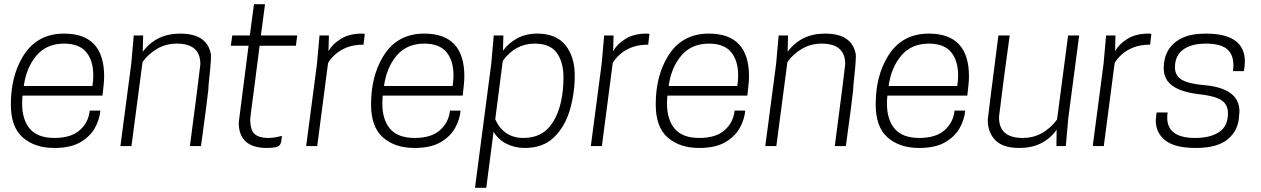

<svg xmlns="http://www.w3.org/2000/svg" viewBox="-20 -700 6043 920"><path d="M240 9Q147 9 89.5 -41Q32 -91 32 -199Q32 -334 89 -428Q155 -539 287 -539Q479 -539 479 -334Q479 -305 471 -242H88Q86 -222 86 -204Q86 -126 123.5 -82.5Q161 -39 241 -39Q320 -39 362 -76Q404 -113 410 -170H461Q457 -127 434.5 -86.5Q412 -46 365 -18.5Q318 9 240 9ZM423 -288Q427 -315 427 -338Q427 -410 393 -450.5Q359 -491 287 -491Q203 -491 154.5 -433.5Q106 -376 94 -288Z M943 0H890Q940 -381 940 -393Q940 -491 827 -491Q775 -491 732.5 -466Q690 -441 663 -403L610 0H557L609 -395L621 -530H666L664 -452Q729 -539 843 -539Q975 -539 991 -437V-429Q991 -396 977 -269L981 -293Q972 -209 943 0Z M1259 9Q1124 9 1124 -113Q1152 -337 1171 -481H1086L1093 -530H1177L1197 -680H1250L1230 -530H1404L1398 -481H1224L1195 -255Q1181 -153 1179 -130Q1179 -76 1200.5 -57.5Q1222 -39 1264 -39Q1295 -39 1326 -48L1331 -49L1329 -34Q1328 -15 1320.5 -5Q1313 5 1283 8Z M1500 0H1447L1499 -395L1511 -530H1556L1554 -455Q1573 -489 1613.5 -514Q1654 -539 1714 -539L1728 -538L1722 -486Q1675 -486 1641.5 -472.5Q1608 -459 1586 -439Q1564 -419 1552 -398Z M1966 9Q1873 9 1815.5 -41Q1758 -91 1758 -199Q1758 -334 1815 -428Q1881 -539 2013 -539Q2205 -539 2205 -334Q2205 -305 2197 -242H1814Q1812 -222 1812 -204Q1812 -126 1849.5 -82.5Q1887 -39 1967 -39Q2046 -39 2088 -76Q2130 -113 2136 -170H2187Q2183 -127 2160.5 -86.5Q2138 -46 2091 -18.5Q2044 9 1966 9ZM2149 -288Q2153 -315 2153 -338Q2153 -410 2119 -450.5Q2085 -491 2013 -491Q1929 -491 1880.5 -433.5Q1832 -376 1820 -288Z M2310 200H2256L2334 -395L2346 -530H2392L2390 -457Q2417 -494 2458.5 -516.5Q2500 -539 2554 -539Q2645 -539 2689.5 -483.5Q2734 -428 2734 -338Q2734 -253 2710.5 -173Q2687 -93 2634.5 -42Q2582 9 2494 9Q2448 9 2408 -10.5Q2368 -30 2345 -69ZM2488 -39Q2585 -39 2632.5 -119.5Q2680 -200 2680 -330Q2680 -402 2648 -446.5Q2616 -491 2542 -491Q2449 -491 2389 -408L2353 -128Q2394 -39 2488 -39Z M2864 0H2811L2863 -395L2875 -530H2920L2918 -455Q2937 -489 2977.5 -514Q3018 -539 3078 -539L3092 -538L3086 -486Q3039 -486 3005.5 -472.5Q2972 -459 2950 -439Q2928 -419 2916 -398Z M3330 9Q3237 9 3179.5 -41Q3122 -91 3122 -199Q3122 -334 3179 -428Q3245 -539 3377 -539Q3569 -539 3569 -334Q3569 -305 3561 -242H3178Q3176 -222 3176 -204Q3176 -126 3213.5 -82.5Q3251 -39 3331 -39Q3410 -39 3452 -76Q3494 -113 3500 -170H3551Q3547 -127 3524.5 -86.5Q3502 -46 3455 -18.5Q3408 9 3330 9ZM3513 -288Q3517 -315 3517 -338Q3517 -410 3483 -450.5Q3449 -491 3377 -491Q3293 -491 3244.5 -433.5Q3196 -376 3184 -288Z M4033 0H3980Q4030 -381 4030 -393Q4030 -491 3917 -491Q3865 -491 3822.5 -466Q3780 -441 3753 -403L3700 0H3647L3699 -395L3711 -530H3756L3754 -452Q3819 -539 3933 -539Q4065 -539 4081 -437V-429Q4081 -396 4067 -269L4071 -293Q4062 -209 4033 0Z M4384 9Q4291 9 4233.5 -41Q4176 -91 4176 -199Q4176 -334 4233 -428Q4299 -539 4431 -539Q4623 -539 4623 -334Q4623 -305 4615 -242H4232Q4230 -222 4230 -204Q4230 -126 4267.5 -82.5Q4305 -39 4385 -39Q4464 -39 4506 -76Q4548 -113 4554 -170H4605Q4601 -127 4578.5 -86.5Q4556 -46 4509 -18.5Q4462 9 4384 9ZM4567 -288Q4571 -315 4571 -338Q4571 -410 4537 -450.5Q4503 -491 4431 -491Q4347 -491 4298.5 -433.5Q4250 -376 4238 -288Z M4865 9Q4786 9 4749.5 -28Q4713 -65 4713 -126Q4713 -134 4764 -530H4818Q4783 -275 4770 -164Q4769 -157 4768 -150Q4767 -143 4767 -137Q4767 -39 4881 -39Q4978 -39 5045 -127L5098 -530H5151L5099 -135L5087 0H5042L5043 -78Q4980 9 4865 9Z M5269 0H5216L5268 -395L5280 -530H5325L5323 -455Q5342 -489 5382.5 -514Q5423 -539 5483 -539L5497 -538L5491 -486Q5444 -486 5410.5 -472.5Q5377 -459 5355 -439Q5333 -419 5321 -398Z M5710 9Q5610 9 5564 -27Q5518 -63 5518 -124L5522 -161H5575Q5573 -148 5573 -136Q5573 -39 5707 -39Q5780 -39 5822 -67.5Q5864 -96 5864 -157Q5864 -200 5831.5 -220.5Q5799 -241 5722 -249Q5640 -259 5598 -289Q5556 -319 5556 -374Q5556 -421 5577 -458Q5598 -495 5642.5 -517Q5687 -539 5758 -539Q5945 -539 5945 -405Q5945 -388 5941 -363L5940 -359H5888Q5890 -373 5890 -389Q5890 -439 5859 -465Q5828 -491 5758 -491Q5688 -491 5649 -462Q5610 -433 5610 -377Q5610 -337 5643.5 -317.5Q5677 -298 5751 -292Q5919 -277 5919 -166L5917 -142Q5914 -76 5864 -33.5Q5814 9 5710 9Z"/></svg>

Font: Tanohe Sans Light
Style: Italic
Weight: 300
Designer: Village Type and Design LLC & Cristiano Sobral
Foundry: Cooper Hewitt Smithsonian Design Museum
Version: Version 1.00;September 29, 2021;FontCreator 13.0.0.2655 64-b